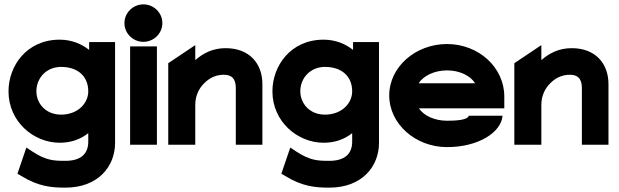

<svg xmlns="http://www.w3.org/2000/svg" viewBox="-20 -664 2839 881"><path d="M19 -245C19 -105 135 -9 254 -9C308 -9 351 -26 385 -53V-14C385 42 351 74 280 74C228 74 192 73 128 31L101 13L60 133L77 143C156 192 217 197 280 197C431 197 508 99 508 -8V-471H389V-435C355 -462 309 -482 254 -482C102 -482 19 -361 19 -245ZM147 -245C147 -307 194 -357 260 -357C339 -357 385 -312 385 -245C385 -190 337 -138 260 -138C190 -138 147 -189 147 -245Z M551 -558C551 -510 591 -472 638 -472C685 -472 725 -510 725 -558C725 -606 685 -644 638 -644C591 -644 551 -606 551 -558ZM577 0H700V-451H577Z M752 0H876V-183C876 -226 894 -260 918 -283C939 -304 968 -321 1007 -321C1045 -321 1062 -301 1062 -260V0H1184V-278C1184 -372 1125 -443 1015 -443C957 -443 912 -420 876 -388V-457L752 -374Z M1230 -245C1230 -105 1346 -9 1465 -9C1519 -9 1562 -26 1596 -53V-14C1596 42 1562 74 1491 74C1439 74 1403 73 1339 31L1312 13L1271 133L1288 143C1367 192 1428 197 1491 197C1642 197 1719 99 1719 -8V-471H1600V-435C1566 -462 1520 -482 1465 -482C1313 -482 1230 -361 1230 -245ZM1358 -245C1358 -307 1405 -357 1471 -357C1550 -357 1596 -312 1596 -245C1596 -190 1548 -138 1471 -138C1401 -138 1358 -189 1358 -245Z M1766 -226C1766 -95 1887 11 2031 11C2176 11 2280 -57 2286 -133H2131C2126 -112 2066 -110 2031 -110C1974 -110 1925 -133 1902 -167H2294V-221C2294 -355 2176 -462 2031 -462C1887 -462 1766 -357 1766 -226ZM1901 -282C1923 -316 1973 -341 2031 -341C2089 -341 2138 -317 2160 -282Z M2340 0H2464V-183C2464 -226 2482 -260 2506 -283C2527 -304 2556 -321 2595 -321C2633 -321 2650 -301 2650 -260V0H2772V-278C2772 -372 2713 -443 2603 -443C2545 -443 2500 -420 2464 -388V-457L2340 -374Z"/></svg>

Font: Charger Sport
Style: Ult
Weight: 1000
Designer: Jasper
Foundry: Cannot Into Space Fonts
Version: Version 1.1